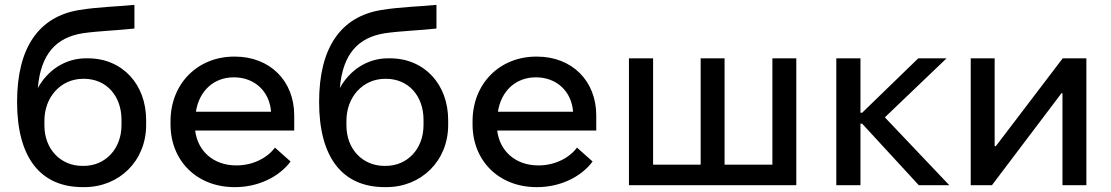

<svg xmlns="http://www.w3.org/2000/svg" viewBox="-20 -759 4555 787"><path d="M319 8H326C469 8 579 -100 579 -246V-267C579 -413 482 -520 340 -520H333C245 -520 174 -469 135 -398C147 -538 210 -606 321 -623C384 -632 470 -635 531 -642V-739C475 -733 384 -731 305 -718C139 -691 50 -564 50 -341C50 -114 145 8 319 8ZM318 -79C228 -79 162 -148 162 -245V-264C162 -361 229 -436 321 -436H324C417 -436 478 -365 478 -268V-246C478 -149 412 -79 323 -79Z M941 8H945C1034 8 1122 -31 1171 -97L1107 -154C1077 -113 1018 -81 950 -81H948C855 -81 790 -140 780 -224H1186V-286C1186 -428 1086 -527 943 -527H940C790 -527 679 -416 679 -262V-249C679 -100 787 8 941 8ZM783 -301C796 -386 856 -442 938 -442H939C1024 -442 1085 -384 1091 -301Z M1557 8H1564C1707 8 1817 -100 1817 -246V-267C1817 -413 1720 -520 1578 -520H1571C1483 -520 1412 -469 1373 -398C1385 -538 1448 -606 1559 -623C1622 -632 1708 -635 1769 -642V-739C1713 -733 1622 -731 1543 -718C1377 -691 1288 -564 1288 -341C1288 -114 1383 8 1557 8ZM1556 -79C1466 -79 1400 -148 1400 -245V-264C1400 -361 1467 -436 1559 -436H1562C1655 -436 1716 -365 1716 -268V-246C1716 -149 1650 -79 1561 -79Z M2179 8H2183C2272 8 2360 -31 2409 -97L2345 -154C2315 -113 2256 -81 2188 -81H2186C2093 -81 2028 -140 2018 -224H2424V-286C2424 -428 2324 -527 2181 -527H2178C2028 -527 1917 -416 1917 -262V-249C1917 -100 2025 8 2179 8ZM2021 -301C2034 -386 2094 -442 2176 -442H2177C2262 -442 2323 -384 2329 -301Z M2558 0H3244V-520H3146V-84H2950V-520H2852V-84H2657V-520H2558Z M3408 0H3507V-252H3514L3746 0H3871L3607 -278L3860 -520H3744L3514 -297H3507V-520H3408Z M3959 0H4046L4331 -377H4335V0H4433V-520H4336L4062 -160H4057V-520H3959Z"/></svg>

Font: Fixel Display Medium
Style: Regular
Weight: 500
Designer: AlfaBravo + MacPaw
Foundry: Kyrylo Tkachov, Marchela Mozhyna, Serhii Makarenko, Maria Weinstein, Zakhar Kryvoshyya
Version: Version 1.211